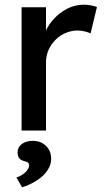

<svg xmlns="http://www.w3.org/2000/svg" viewBox="-20 -556 443 818"><path d="M72 0V-525H176V-360L166 -400Q177 -438 203.5 -469Q230 -500 264.5 -518Q299 -536 336 -536Q353 -536 368.5 -533Q384 -530 393 -526L366 -414Q354 -419 339.5 -422.5Q325 -426 311 -426Q284 -426 259.5 -415.5Q235 -405 216.5 -386.5Q198 -368 187 -343.5Q176 -319 176 -290V0ZM50 200Q64 196 76.5 187.5Q89 179 96.5 168.5Q104 158 104 148Q104 142 100.5 138Q97 134 85 131Q67 126 61 117Q55 108 55 93Q55 71 73 57.5Q91 44 120 44Q153 44 175.5 65Q198 86 198 121Q198 140 189 158Q180 176 164 191.5Q148 207 125 220Q102 233 74 242Z"/></svg>

Font: Mach
Style: Regular
Weight: 400
Version: Version 1.002